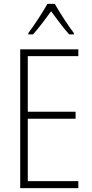

<svg xmlns="http://www.w3.org/2000/svg" viewBox="-20 -968 475 988"><path d="M262 -948H224C200 -905 154 -835 126 -798V-791H150C179 -823 216 -873 243 -910C271 -872 306 -824 336 -791H360V-798C337 -827 287 -903 262 -948ZM383 0V-36H123V-357H369V-393H123V-679H383V-714H84V0Z"/></svg>

Font: Noto Sans Gurmukhi UI Condensed ExtraLight
Style: Regular
Weight: 200
Width: 3
Designer: Jelle Bosma - Monotype Design Team
Foundry: Monotype Imaging Inc.
Version: Version 2.004